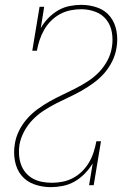

<svg xmlns="http://www.w3.org/2000/svg" viewBox="-20 -763 540 791"><path d="M189 8Q154 8 121.5 -3.5Q89 -15 68.5 -40Q48 -65 41.5 -100Q35 -135 41 -169Q45 -197 58 -223.5Q71 -250 90.5 -272.5Q110 -295 134.5 -313Q159 -331 185 -345.5Q211 -360 237.5 -372.5Q264 -385 290.5 -398.5Q317 -412 342.5 -428.5Q368 -445 388.5 -466.5Q409 -488 423 -514.5Q437 -541 441 -569Q446 -599 441 -629Q436 -659 418.5 -681.5Q401 -704 373 -714.5Q345 -725 315 -725Q293 -725 270.5 -720.5Q248 -716 227.5 -705Q207 -694 190 -677Q173 -660 161.5 -639.5Q150 -619 143 -597.5Q136 -576 132 -554H113L143 -735H162L148 -647Q160 -669 178.5 -688Q197 -707 219 -720Q241 -733 266 -738Q291 -743 315 -743Q350 -743 382 -731.5Q414 -720 434 -694.5Q454 -669 460 -634.5Q466 -600 460 -566Q456 -539 443 -512Q430 -485 410.5 -462.5Q391 -440 366.5 -422Q342 -404 316.5 -389.5Q291 -375 264 -362.5Q237 -350 210.5 -336.5Q184 -323 159 -306.5Q134 -290 113.5 -268.5Q93 -247 79 -220.5Q65 -194 60 -166Q57 -146 58.5 -125Q60 -104 66.5 -85.5Q73 -67 85.5 -52Q98 -37 115 -27.5Q132 -18 152.5 -14Q173 -10 194 -10Q216 -10 238.5 -14.5Q261 -19 281.5 -30Q302 -41 319 -58Q336 -75 347.5 -95Q359 -115 366 -137Q373 -159 377 -181H396L366 0H347L362 -90Q348 -67 329 -47.5Q310 -28 287 -15Q264 -2 238.5 3Q213 8 189 8Z"/></svg>

Font: Iosevka Curly Slab ThObl
Style: Regular
Weight: 100
Italic angle: -9°
Monospace: yes
Designer: Belleve Invis
Foundry: Belleve Invis
Version: Version 11.0.0; ttfautohint (v1.8.3)